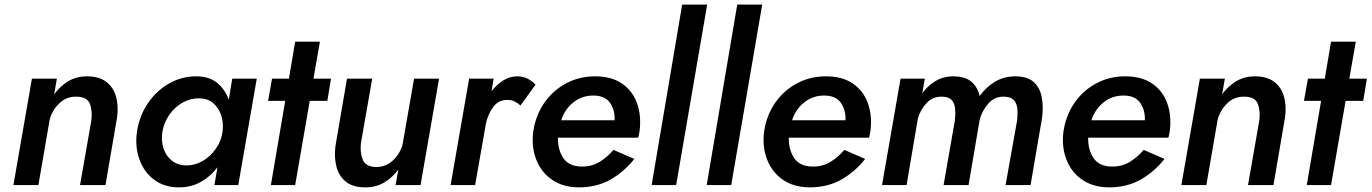

<svg xmlns="http://www.w3.org/2000/svg" viewBox="-20 -800 5929 830"><path d="M375 -280 326 0H436L486 -292Q493 -342 481.5 -382.5Q470 -423 439 -446.5Q408 -470 356 -470Q310 -470 274.5 -448.5Q239 -427 214 -392L226 -460H118L38 0H146L195 -284Q206 -324 237 -354Q268 -384 313 -382Q357 -381 368.5 -351Q380 -321 375 -280Z M572 -230Q563 -165 583 -110Q603 -55 647 -22.5Q691 10 754 10Q806 10 848 -13.5Q890 -37 920 -77L907 0H1010L1090 -460H984L969 -369Q953 -414 918.5 -442Q884 -470 828 -470Q765 -470 710 -438.5Q655 -407 618.5 -352.5Q582 -298 572 -230ZM682 -230Q689 -271 712.5 -304.5Q736 -338 770.5 -357Q805 -376 844 -375Q879 -374 902.5 -353.5Q926 -333 936.5 -300.5Q947 -268 942 -230Q936 -189 912.5 -156Q889 -123 856 -104Q823 -85 788 -85Q749 -85 723.5 -105Q698 -125 687 -158Q676 -191 682 -230Z M1256 -620 1229 -460H1156L1139 -364H1213L1151 0H1256L1319 -364H1395L1411 -460H1335L1363 -620Z M1540 -180 1589 -460H1480L1430 -168Q1424 -118 1435 -77.5Q1446 -37 1476.5 -13.5Q1507 10 1559 10Q1606 10 1641.5 -11.5Q1677 -33 1702 -67L1690 0H1798L1878 -460H1770L1720 -174Q1709 -135 1678 -106Q1647 -77 1603 -78Q1560 -80 1548 -110Q1536 -140 1540 -180Z M2230 -344 2295 -434Q2279 -451 2259.5 -460.5Q2240 -470 2215 -470Q2184 -470 2156 -452.5Q2128 -435 2105 -406L2114 -460H2008L1928 0H2034L2081 -268Q2090 -307 2112.5 -338Q2135 -369 2175 -368Q2192 -368 2204.5 -361.5Q2217 -355 2230 -344Z M2406 -280Q2421 -327 2458 -357Q2495 -387 2545 -387Q2595 -387 2617 -355.5Q2639 -324 2637 -280ZM2392 -205H2739Q2741 -213 2742.5 -220.5Q2744 -228 2745 -235Q2753 -301 2733.5 -354.5Q2714 -408 2668.5 -439Q2623 -470 2553 -470Q2490 -470 2438 -445Q2386 -420 2349.5 -377Q2313 -334 2296 -279Q2292 -267 2289.5 -255Q2287 -243 2285 -230Q2277 -165 2298 -110.5Q2319 -56 2365.5 -23.5Q2412 9 2481 10Q2561 10 2620.5 -24.5Q2680 -59 2722 -113L2632 -152Q2607 -122 2572.5 -100.5Q2538 -79 2493 -80Q2439 -81 2415 -117Q2391 -153 2392 -205Z M2929 -780 2797 0H2903L3037 -780Z M3167 -780 3035 0H3141L3275 -780Z M3404 -280Q3419 -327 3456 -357Q3493 -387 3543 -387Q3593 -387 3615 -355.5Q3637 -324 3635 -280ZM3390 -205H3737Q3739 -213 3740.5 -220.5Q3742 -228 3743 -235Q3751 -301 3731.5 -354.5Q3712 -408 3666.5 -439Q3621 -470 3551 -470Q3488 -470 3436 -445Q3384 -420 3347.5 -377Q3311 -334 3294 -279Q3290 -267 3287.5 -255Q3285 -243 3283 -230Q3275 -165 3296 -110.5Q3317 -56 3363.5 -23.5Q3410 9 3479 10Q3559 10 3618.5 -24.5Q3678 -59 3720 -113L3630 -152Q3605 -122 3570.5 -100.5Q3536 -79 3491 -80Q3437 -81 3413 -117Q3389 -153 3390 -205Z M4485 -292Q4491 -341 4483 -381.5Q4475 -422 4448 -446Q4421 -470 4369 -470Q4320 -470 4281 -446.5Q4242 -423 4215 -385Q4206 -424 4179 -447Q4152 -470 4101 -470Q4058 -470 4024 -449.5Q3990 -429 3967 -397L3978 -460H3873L3793 0H3899L3948 -288Q3959 -326 3986 -355Q4013 -384 4055 -382Q4083 -381 4095 -366.5Q4107 -352 4109 -329Q4111 -306 4108 -280L4059 0H4167L4215 -282Q4225 -321 4252.5 -352.5Q4280 -384 4323 -382Q4351 -381 4363.5 -366.5Q4376 -352 4378 -329Q4380 -306 4377 -280L4327 0H4435Z M4698 -280Q4713 -327 4750 -357Q4787 -387 4837 -387Q4887 -387 4909 -355.5Q4931 -324 4929 -280ZM4684 -205H5031Q5033 -213 5034.5 -220.5Q5036 -228 5037 -235Q5045 -301 5025.5 -354.5Q5006 -408 4960.5 -439Q4915 -470 4845 -470Q4782 -470 4730 -445Q4678 -420 4641.5 -377Q4605 -334 4588 -279Q4584 -267 4581.5 -255Q4579 -243 4577 -230Q4569 -165 4590 -110.5Q4611 -56 4657.5 -23.5Q4704 9 4773 10Q4853 10 4912.5 -24.5Q4972 -59 5014 -113L4924 -152Q4899 -122 4864.5 -100.5Q4830 -79 4785 -80Q4731 -81 4707 -117Q4683 -153 4684 -205Z M5424 -280 5375 0H5485L5535 -292Q5542 -342 5530.5 -382.5Q5519 -423 5488 -446.5Q5457 -470 5405 -470Q5359 -470 5323.5 -448.5Q5288 -427 5263 -392L5275 -460H5167L5087 0H5195L5244 -284Q5255 -324 5286 -354Q5317 -384 5362 -382Q5406 -381 5417.5 -351Q5429 -321 5424 -280Z M5734 -620 5707 -460H5634L5617 -364H5691L5629 0H5734L5797 -364H5873L5889 -460H5813L5841 -620Z"/></svg>

Font: Jost* 500 Medium Italic
Style: Italic
Weight: 500
Italic angle: -10°
Version: Version 3.200; ttfautohint (v0.97) -l 8 -r 50 -G 200 -x 14 -